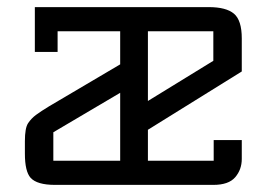

<svg xmlns="http://www.w3.org/2000/svg" viewBox="-20 -520 750 540"><path d="M142 -374H78V-500H567Q616 -500 638 -481.5Q660 -463 660 -412V-319L396 -155V-68H581V-126H660V-73Q660 -43 641.5 -21.5Q623 0 580 0H135Q84 0 66 -20Q50 -38 50 -88V-123Q50 -160 59 -173.5Q68 -187 81.5 -197Q95 -207 118 -221L318 -339V-432H142ZM396 -236 580 -349V-432H396ZM318 -259 130 -148V-68H318Z"/></svg>

Font: Kelly Slab
Style: Regular
Weight: 400
Designer: Denis Masharov
Foundry: Denis Masharov
Version: Version 1.001